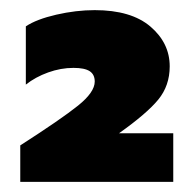

<svg xmlns="http://www.w3.org/2000/svg" viewBox="-20 -729 382 379"><path d="M20 -442Q101 -494 134 -520.5Q167 -547 167 -568Q167 -582 157 -588.5Q147 -595 125 -595Q100 -595 75 -586Q50 -577 31 -562V-677Q52 -691 91 -700Q130 -709 167 -709Q239 -709 277 -676.5Q315 -644 315 -598Q315 -560 292.5 -532.5Q270 -505 215 -466H322V-370H20Z"/></svg>

Font: Prompt ExtraBold
Style: Regular
Weight: 800
Designer: Katatrad Team
Foundry: CadsonDemak
Version: Version 1.000